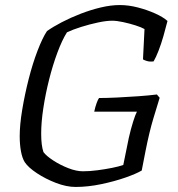

<svg xmlns="http://www.w3.org/2000/svg" viewBox="-20 -740 706 760"><path d="M279 0Q243 0 201.5 -16Q160 -32 126 -54.5Q92 -77 78 -98Q68 -114 63 -141Q58 -168 58 -201Q58 -246 68 -306Q78 -366 93.5 -427Q109 -488 128.5 -539Q148 -590 166 -617Q190 -634 224.5 -652Q259 -670 299 -685.5Q339 -701 379 -710.5Q419 -720 454 -720Q489 -720 525.5 -710.5Q562 -701 593.5 -687Q625 -673 643 -657Q636 -629 627 -597.5Q618 -566 607.5 -539Q597 -512 588 -497Q573 -495 561.5 -498.5Q550 -502 546 -505L552 -625Q540 -632 516.5 -639.5Q493 -647 467.5 -652.5Q442 -658 424 -658Q401 -658 368 -651Q335 -644 301.5 -633.5Q268 -623 245 -612Q226 -582 207.5 -532.5Q189 -483 174.5 -425.5Q160 -368 151.5 -312Q143 -256 143 -211Q143 -164 152 -138Q163 -123 190.5 -105Q218 -87 250 -74.5Q282 -62 308 -62Q335 -62 365.5 -66Q396 -70 423.5 -75.5Q451 -81 468 -87L490 -195Q498 -230 507 -258.5Q516 -287 522 -298H353Q357 -317 362.5 -332Q368 -347 372 -352Q402 -352 443.5 -354Q485 -356 527 -359Q569 -362 601 -366L612 -353Q603 -324 587 -271Q571 -218 556 -142L541 -65Q519 -52 476 -37Q433 -22 380.5 -11Q328 0 279 0Z"/></svg>

Font: Texturina Extralight
Style: Italic
Weight: 200
Italic angle: -11°
Designer: Guillermo Torres Carreño
Foundry: Omnibus-Type
Version: Version 1.002; ttfautohint (v1.8.3)